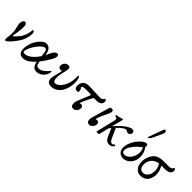

<svg xmlns="http://www.w3.org/2000/svg" viewBox="192 -1922 3066 3066"><g transform="rotate(45 1725.5 -388.5)"><path d="M78 10Q59 10 59 -17Q59 -34 64 -72Q67 -88 68.5 -112.5Q70 -137 70 -156Q70 -188 67 -207Q64 -226 61 -237Q54 -263 47 -297Q40 -331 40 -350Q40 -384 55.5 -405Q71 -426 88 -426Q105 -426 117.5 -409Q130 -392 130 -351Q130 -306 120 -236Q113 -187 109 -163Q105 -139 103 -128L111 -124Q150 -156 186 -200.5Q222 -245 243 -303Q250 -325 256 -349Q262 -373 262 -391Q262 -424 274 -424Q304 -424 304 -367Q304 -337 295.5 -298Q287 -259 272 -224Q262 -198 242.5 -167.5Q223 -137 199.5 -105.5Q176 -74 152 -48Q128 -22 108 -6Q88 10 78 10Z M473 11Q445 11 421.5 2Q398 -7 384 -32.5Q370 -58 370 -107Q370 -138 376.5 -170Q383 -202 393 -232Q404 -265 424.5 -298.5Q445 -332 470.5 -360.5Q496 -389 523 -406Q550 -423 575 -423Q624 -423 652.5 -388.5Q681 -354 689 -295Q690 -287 691 -276Q706 -305 719 -336Q728 -357 741.5 -379.5Q755 -402 772.5 -417.5Q790 -433 810 -433Q841 -433 841 -395Q841 -360 800 -292Q778 -253 752 -214.5Q726 -176 698 -141Q699 -134 700 -129Q707 -82 723 -66.5Q739 -51 769 -51Q805 -51 846.5 -79.5Q888 -108 926 -155Q935 -166 940 -166Q946 -166 946 -148Q946 -115 924.5 -78Q903 -41 864.5 -15Q826 11 775 11Q724 11 702 -20Q680 -51 672 -90Q670 -97 669 -107Q623 -55 573.5 -22Q524 11 473 11ZM407 -87Q407 -72 415 -65Q423 -58 445 -58Q495 -58 553 -103.5Q611 -149 661 -226Q655 -283 649 -311Q643 -339 633.5 -348.5Q624 -358 608 -358Q585 -358 558 -337.5Q531 -317 504.5 -284.5Q478 -252 456 -215Q434 -178 420.5 -144Q407 -110 407 -87Z M1100 13Q1063 13 1039.5 -10Q1016 -33 1016 -75Q1016 -96 1021 -124Q1026 -152 1035 -183Q1045 -218 1050 -244Q1055 -270 1057 -289Q1039 -283 1022 -283Q1003 -283 991.5 -296.5Q980 -310 980 -333Q980 -368 1003.5 -396.5Q1027 -425 1069 -425Q1109 -425 1109 -383Q1109 -365 1103.5 -336.5Q1098 -308 1090 -276Q1085 -258 1078.5 -224Q1072 -190 1072 -154Q1072 -70 1117 -70Q1151 -70 1182.5 -94.5Q1214 -119 1239 -160.5Q1264 -202 1278.5 -252Q1293 -302 1293 -353Q1293 -423 1298 -423Q1316 -423 1327.5 -387.5Q1339 -352 1339 -298Q1339 -248 1326 -193.5Q1313 -139 1284.5 -92Q1256 -45 1210.5 -16Q1165 13 1100 13Z M1612 14Q1554 14 1554 -53Q1554 -88 1566 -116L1649 -324Q1657 -346 1644 -347Q1622 -348 1597 -349Q1572 -350 1545 -350Q1509 -350 1483.5 -343Q1458 -336 1458 -323Q1458 -316 1466 -307Q1474 -297 1479 -281Q1484 -265 1484 -251Q1484 -238 1476.5 -233Q1469 -228 1451 -228Q1426 -228 1411 -245.5Q1396 -263 1396 -298Q1396 -339 1415 -369.5Q1434 -400 1469 -415Q1480 -420 1498 -422.5Q1516 -425 1541 -425Q1559 -425 1591 -423.5Q1623 -422 1664 -420Q1708 -418 1736 -417Q1764 -416 1782 -416Q1834 -416 1841 -436Q1846 -446 1853 -453Q1860 -460 1867 -460Q1878 -460 1884 -451.5Q1890 -443 1890 -422Q1890 -341 1773 -341Q1762 -341 1754 -342Q1746 -343 1735 -343Q1722 -343 1716 -332L1689 -281Q1664 -233 1646.5 -193.5Q1629 -154 1620 -122Q1634 -128 1657 -128Q1673 -128 1684 -114.5Q1695 -101 1695 -81Q1695 -57 1683 -35.5Q1671 -14 1652 0Q1633 14 1612 14Z M1973 14Q1915 14 1915 -49Q1915 -76 1927 -116L2009 -403Q2015 -425 2046 -425Q2084 -425 2084 -391Q2084 -376 2073 -348Q2062 -320 2035 -265Q2010 -215 1997 -180Q1984 -145 1981 -122Q1994 -128 2018 -128Q2034 -128 2045 -114.5Q2056 -101 2056 -81Q2056 -57 2044 -35.5Q2032 -14 2013 0Q1994 14 1973 14Z M2159 13Q2129 13 2133 2L2204 -293Q2210 -314 2211.5 -324.5Q2213 -335 2213 -341Q2213 -379 2173 -379Q2165 -379 2165 -391.5Q2165 -404 2173 -404Q2188 -404 2214.5 -410.5Q2241 -417 2272 -427Q2280 -430 2283.5 -430.5Q2287 -431 2290 -431Q2296 -431 2296 -424Q2296 -422 2295 -419Q2294 -416 2294 -412L2247 -227Q2299 -290 2349 -334.5Q2399 -379 2440.5 -402Q2482 -425 2507 -425Q2556 -425 2556 -384Q2556 -359 2537 -343Q2518 -327 2504 -327Q2496 -327 2489.5 -330.5Q2483 -334 2476 -339Q2459 -351 2441 -351Q2433 -351 2398 -331Q2363 -311 2308 -253L2381 -91Q2397 -55 2413 -41.5Q2429 -28 2443 -28Q2463 -28 2484 -52Q2488 -56 2498 -49.5Q2508 -43 2503 -36Q2488 -10 2467.5 1.5Q2447 13 2418 13Q2391 13 2365 -2.5Q2339 -18 2315 -74L2260 -200Q2246 -183 2232 -165L2191 2Q2188 13 2159 13Z M2738 11Q2678 11 2645.5 -22.5Q2613 -56 2613 -118Q2613 -157 2624 -191.5Q2635 -226 2647 -251Q2669 -295 2702.5 -335Q2736 -375 2770 -400Q2804 -425 2828 -425Q2862 -425 2861 -391Q2862 -380 2856 -370Q2914 -299 2914 -201Q2914 -138 2888 -90.5Q2862 -43 2821.5 -16Q2781 11 2738 11ZM2654 -98Q2654 -73 2668 -59Q2682 -45 2707 -45Q2747 -45 2781.5 -74Q2816 -103 2837 -149Q2858 -195 2858 -247Q2858 -276 2851 -299Q2844 -322 2830 -339Q2820 -330 2804 -316Q2760 -282 2726 -242Q2692 -202 2673 -164Q2654 -126 2654 -98ZM2781 -502Q2776 -502 2776 -510Q2776 -514 2778 -519L2863 -753Q2876 -791 2891 -791Q2902 -791 2910 -777Q2918 -763 2918 -751Q2918 -745 2912 -730Q2906 -715 2892 -684L2840 -571Q2807 -502 2781 -502Z M3124 11Q3060 11 3020.5 -37Q2981 -85 2981 -163Q2981 -225 3005 -282Q3022 -321 3048 -351.5Q3074 -382 3118 -399Q3162 -416 3233 -416H3347Q3396 -416 3405 -436Q3409 -446 3416 -453Q3423 -460 3429 -460Q3451 -460 3451 -422Q3451 -341 3323 -341H3246Q3268 -311 3281 -268Q3294 -225 3294 -179Q3294 -126 3274.5 -82.5Q3255 -39 3217 -14Q3179 11 3124 11ZM3036 -155Q3036 -106 3058.5 -78Q3081 -50 3117 -50Q3171 -50 3204.5 -95.5Q3238 -141 3238 -212Q3238 -284 3195 -338Q3119 -327 3077.5 -277Q3036 -227 3036 -155Z"/></g></svg>

Font: Junicode SmExp
Style: Italic
Weight: 400
Width: 6
Italic angle: -11°
Designer: Peter S. Baker
Version: Version 2.205; ttfautohint (v1.8.4)